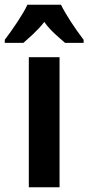

<svg xmlns="http://www.w3.org/2000/svg" viewBox="-61 -786 371 806"><path d="M195 -766H54C37 -728 -11 -658 -41 -619V-606H37C57 -624 96 -656 125 -694C151 -656 189 -627 212 -606H290V-619C252 -669 217 -722 195 -766ZM189 0V-546H60V0Z"/></svg>

Font: Noto Sans Gurmukhi ExtraCondensed
Style: Bold
Weight: 700
Width: 2
Designer: Jelle Bosma - Monotype Design Team
Foundry: Monotype Imaging Inc.
Version: Version 2.004